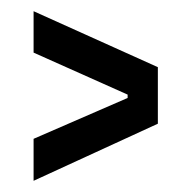

<svg xmlns="http://www.w3.org/2000/svg" viewBox="-20 -499 341 343"><path d="M40 -176V-251L208 -324V-330L40 -405V-479L262 -379V-278Z"/></svg>

Font: Bricolage Grotesque 96pt Condensed Light
Style: Regular
Weight: 300
Width: 3
Designer: Mathieu Triay
Foundry: Atelier Triay
Version: Version 1.001; ttfautohint (v1.8.4.7-5d5b);gftools[0.9.33.de